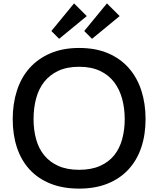

<svg xmlns="http://www.w3.org/2000/svg" viewBox="-20 -1103 934 1133"><path d="M686 -1008 523 -874 477 -920 611 -1083ZM492 -1008 329 -874 283 -920 417 -1083ZM839 -400Q839 -308 813.5 -232.5Q788 -157 738 -103Q688 -49 615 -19.5Q542 10 447 10Q351 10 277.5 -19.5Q204 -49 154.5 -103Q105 -157 80 -232.5Q55 -308 55 -400Q55 -491 80 -568.5Q105 -646 154.5 -701.5Q204 -757 277.5 -788.5Q351 -820 447 -820Q544 -820 617 -789Q690 -758 739.5 -702Q789 -646 814 -569Q839 -492 839 -400ZM716 -400Q716 -463 701 -519Q686 -575 654 -617.5Q622 -660 570.5 -684.5Q519 -709 447 -709Q375 -709 324 -685Q273 -661 240.5 -619.5Q208 -578 193 -521.5Q178 -465 178 -400Q178 -337 193 -282Q208 -227 240.5 -187Q273 -147 324 -124Q375 -101 447 -101Q519 -101 570.5 -124Q622 -147 654 -187Q686 -227 701 -282Q716 -337 716 -400Z"/></svg>

Font: Sinkin Sans 500 Medium
Style: 500 Medium
Weight: 500
Designer: Keith Bates
Foundry: K-Type
Version: Sinkin Sans (version 1.0)  by Keith Bates   •   © 2014   www